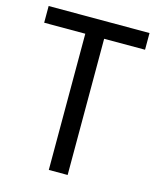

<svg xmlns="http://www.w3.org/2000/svg" viewBox="-109 -790 709 866"><g transform="rotate(15 246.0 -357.0)"><path d="M290 0V-636H481V-714H10V-636H202V0Z"/></g></svg>

Font: Noto Sans Devanagari SemiCondensed
Style: Regular
Weight: 400
Width: 4
Designer: Jelle Bosma - Monotype Design Team
Foundry: Monotype Imaging Inc.
Version: Version 2.004